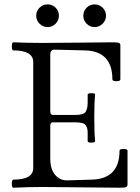

<svg xmlns="http://www.w3.org/2000/svg" viewBox="-20 -857 643 880"><path d="M132.3 -86.4V-572.3Q132.3 -626 41 -626Q34.2 -626 34.2 -644.5Q34.2 -663.1 41 -663.1Q109.4 -660.2 173.1 -660.2Q236.8 -660.2 344.2 -661.6Q451.7 -663.1 496.6 -663.1Q521.5 -663.1 526.6 -659.7Q531.7 -656.2 531.7 -649.9V-493.2Q531.7 -484.9 513.4 -484.9Q495.1 -484.9 495.1 -493.2Q495.1 -623 369.1 -626L230.5 -629.4Q210.4 -629.9 210.4 -606V-346.2Q210.4 -330.1 224.1 -330.1H324.7Q362.8 -330.1 372.3 -344.2Q381.8 -358.4 381.8 -387.2V-423.3Q381.8 -429.7 398.9 -429.9Q416 -430.2 416 -423.3Q412.1 -388.7 412.1 -318.8Q412.1 -249 416 -210Q416 -203.6 398.9 -203.4Q381.8 -203.1 381.8 -210V-250Q381.8 -271 372.3 -283.7Q362.8 -296.4 324.7 -296.4H222.7Q210.4 -296.4 210.4 -281.2V-127.9Q210.4 -72.8 242.2 -45.9Q260.7 -30.3 286.6 -30.3L401.4 -33.7Q527.8 -37.6 527.8 -166Q527.8 -174.3 546.1 -174.3Q564.5 -174.3 564.5 -166V-11.2Q564.5 1 550.8 2.4Q543 3.4 528.8 3.4Q472.2 3.4 355.2 1.7Q238.3 0 175.3 0Q112.3 0 41 3.4Q34.2 3.4 34.2 -14.9Q34.2 -33.2 41 -33.7Q132.3 -33.7 132.3 -86.4ZM250 -785.2Q250 -763.7 234.9 -748.3Q219.7 -732.9 198.2 -732.9Q176.8 -732.9 161.4 -748.3Q146 -763.7 146 -785.2Q146 -806.6 161.4 -821.8Q176.8 -836.9 198.2 -836.9Q219.7 -836.9 234.9 -821.8Q250 -806.6 250 -785.2ZM465.8 -785.2Q465.8 -763.7 450.4 -748.3Q435.1 -732.9 413.6 -732.9Q392.1 -732.9 377 -748.3Q361.8 -763.7 361.8 -785.2Q361.8 -806.6 377 -821.8Q392.1 -836.9 413.6 -836.9Q435.1 -836.9 450.4 -821.8Q465.8 -806.6 465.8 -785.2Z"/></svg>

Font: Junicode
Style: Regular
Weight: 400
Designer: Peter S. Baker
Foundry: Briery Creek Software
Version: Version 0.7.2